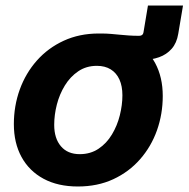

<svg xmlns="http://www.w3.org/2000/svg" viewBox="-20 -659 678 690"><path d="M326.7 -445.3 342.3 -538.6Q362.8 -538.6 379.2 -537.1Q395.5 -535.6 410.9 -534.2Q426.3 -532.7 442.9 -531.5Q459.5 -530.3 480 -530.3Q493.7 -530.3 495.6 -542.5L511.7 -639.2H637.7L620.6 -537.6Q615.2 -504.4 596.9 -483.6Q578.6 -462.9 551.8 -453.4Q524.9 -443.8 493.2 -443.8Q451.7 -443.8 409.9 -444.6Q368.2 -445.3 326.7 -445.3ZM259.8 11.2Q188 11.2 136.5 -16.6Q85 -44.4 57.4 -94.7Q29.8 -145 29.8 -212.9Q29.8 -278.3 51 -337.2Q72.3 -396 112.5 -441.4Q152.8 -486.8 209.2 -512.7Q265.6 -538.6 335 -538.6Q407.2 -538.6 458.7 -510.7Q510.3 -482.9 537.6 -432.4Q564.9 -381.8 564.9 -314Q564.9 -249.5 544.2 -190.9Q523.4 -132.3 483.4 -86.7Q443.4 -41 387 -14.9Q330.6 11.2 259.8 11.2ZM266.6 -105Q305.2 -105 334.2 -124.5Q363.3 -144 382.3 -175.8Q401.4 -207.5 410.6 -244.6Q419.9 -281.7 419.9 -316.4Q419.9 -349.6 409.2 -373.3Q398.4 -397 377.9 -409.7Q357.4 -422.4 328.1 -422.4Q290 -422.4 261.2 -402.8Q232.4 -383.3 213.1 -351.8Q193.8 -320.3 184.3 -283.2Q174.8 -246.1 174.8 -210.4Q174.8 -161.6 199 -133.3Q223.1 -105 266.6 -105Z"/></svg>

Font: Inter 24pt
Style: Bold Italic
Weight: 700
Italic angle: -9.3988°
Version: Version 4.001;git-66647c0bb